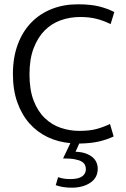

<svg xmlns="http://www.w3.org/2000/svg" viewBox="-20 -658 584 892"><path d="M348 -50Q397 -50 429.5 -59Q462 -68 491 -82L508 -24Q476 -9 439 -0.5Q402 8 348 9L331 47Q359 48 378.5 55Q398 62 410.5 73Q423 84 428.5 97.5Q434 111 434 126Q434 168 399.5 191Q365 214 313 214Q290 214 270.5 210.5Q251 207 239 202L250 165Q263 170 277.5 172Q292 174 306 174Q344 174 361.5 161.5Q379 149 379 128Q379 118 375 109Q371 100 360 93Q349 86 328 82Q307 78 273 78L307 7Q250 2 201.5 -21Q153 -44 117 -84.5Q81 -125 60.5 -182.5Q40 -240 40 -314Q40 -391 62.5 -451.5Q85 -512 125.5 -553.5Q166 -595 221 -616.5Q276 -638 341 -638Q400 -638 439 -628.5Q478 -619 511 -602L494 -546Q459 -563 426.5 -571Q394 -579 352 -579Q305 -579 262.5 -564Q220 -549 188 -517Q156 -485 136.5 -434.5Q117 -384 117 -313Q117 -240 136.5 -190Q156 -140 188.5 -109Q221 -78 262.5 -64Q304 -50 348 -50Z"/></svg>

Font: Mukta Malar Light
Style: Regular
Weight: 300
Designer: Aadarsh Rajan, Girish Dalvi, Yashodeep Gholap
Foundry: Ek Type
Version: Version 2.538;PS 1.000;hotconv 16.6.51;makeotf.lib2.5.65220;